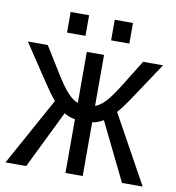

<svg xmlns="http://www.w3.org/2000/svg" viewBox="-78 -755 756 825"><g transform="rotate(10 300.0 -342.5)"><path d="M262.2 0V-234.4Q247.6 -236.3 234.1 -241.9Q220.7 -247.6 214.4 -252.4L90.8 0H0.5L164.1 -296.9Q153.8 -308.1 139.2 -327.9Q124.5 -347.7 4.9 -528.3H91.8L164.1 -411.6Q195.8 -360.8 217.8 -337.4Q239.7 -314 262.2 -305.7V-528.3H337.4V-305.7Q360.8 -314.5 382.6 -338.1Q404.3 -361.8 435.5 -411.6L507.8 -528.3H594.7L489.3 -369.6Q454.6 -317.9 435.1 -296.9L599.1 0H508.8L385.3 -252.4Q379.4 -248 366 -242.2Q352.5 -236.3 337.4 -234.4V0ZM356.4 -595.2V-685.1H436V-595.2ZM164.1 -595.2V-685.1H244.6V-595.2Z"/></g></svg>

Font: Cousine
Style: Regular
Weight: 400
Monospace: yes
Designer: Steve Matteson
Foundry: Ascender Corporation
Version: Version 1.20